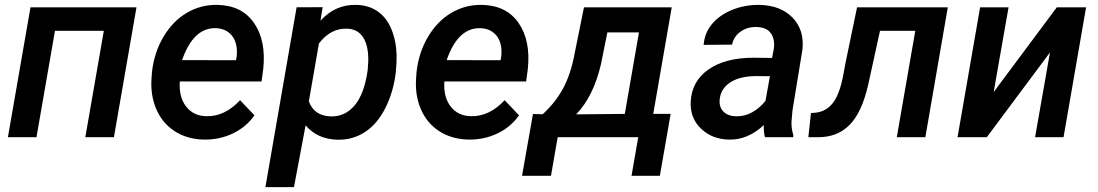

<svg xmlns="http://www.w3.org/2000/svg" viewBox="-20 -558 4465 781"><path d="M443.4 0H327.1L402.3 -432.6H203.6L128.4 0H12.2L104 -528.3H535.2Z M809.1 9.8Q740.2 8.3 689.7 -24.9Q639.2 -58.1 615 -115.7Q590.8 -173.3 596.7 -244.1L598.1 -264.2Q606.9 -344.7 645.3 -408.9Q683.6 -473.1 740.7 -506.3Q797.9 -539.6 864.7 -538.1Q963.9 -536.1 1013.4 -464.4Q1063 -392.6 1050.8 -277.3L1043.9 -226.6H711.4Q707 -163.6 736.8 -125Q766.6 -86.4 818.8 -85.4Q893.6 -83 956.5 -150.4L1015.1 -88.9Q981.9 -41.5 927.7 -15.4Q873.5 10.7 809.1 9.8ZM858.4 -443.4Q766.6 -446.3 720.7 -313.5L939.9 -313L941.9 -323.2Q945.3 -345.7 942.4 -367.2Q937 -401.9 915 -421.9Q893.1 -441.9 858.4 -443.4Z M1589.8 -262.2Q1580.1 -183.1 1547.6 -118.7Q1515.1 -54.2 1465.1 -21.2Q1415 11.7 1353 10.3Q1270.5 8.3 1223.1 -48.3L1175.8 203.1H1059.6L1186.5 -528.3L1292.5 -528.8L1283.7 -474.1Q1344.2 -540 1427.7 -538.1Q1478 -537.6 1515.1 -512.5Q1552.2 -487.3 1572 -439.5Q1591.8 -391.6 1593.3 -333Q1593.8 -303.2 1589.8 -262.2ZM1475.6 -272.5 1478 -308.1Q1479.5 -371.1 1457.3 -405.8Q1435.1 -440.4 1390.6 -441.4Q1325.2 -443.4 1277.3 -381.3L1236.3 -145.5Q1258.3 -86.4 1325.7 -84.5Q1383.3 -83 1422.6 -129.4Q1461.9 -175.8 1475.6 -272.5Z M1885.3 9.8Q1816.4 8.3 1765.9 -24.9Q1715.3 -58.1 1691.2 -115.7Q1667 -173.3 1672.9 -244.1L1674.3 -264.2Q1683.1 -344.7 1721.4 -408.9Q1759.8 -473.1 1816.9 -506.3Q1874 -539.6 1940.9 -538.1Q2040 -536.1 2089.6 -464.4Q2139.2 -392.6 2127 -277.3L2120.1 -226.6H1787.6Q1783.2 -163.6 1813 -125Q1842.8 -86.4 1895 -85.4Q1969.7 -83 2032.7 -150.4L2091.3 -88.9Q2058.1 -41.5 2003.9 -15.4Q1949.7 10.7 1885.3 9.8ZM1934.6 -443.4Q1842.8 -446.3 1796.9 -313.5L2016.1 -313L2018.1 -323.2Q2021.5 -345.7 2018.6 -367.2Q2013.2 -401.9 1991.2 -421.9Q1969.2 -441.9 1934.6 -443.4Z M2187.5 -93.3Q2239.3 -140.6 2270.8 -199Q2302.2 -257.3 2317.4 -340.3L2355.5 -528.3H2712.4L2637.2 -94.7H2708L2664.1 157.2H2548.8L2576.2 0H2248.5L2221.2 157.2H2103.5L2147.9 -94.2ZM2323.7 -92.8 2521.5 -94.7 2579.1 -426.3H2450.7L2424.3 -295.9Q2393.6 -165 2323.7 -92.8Z M3091.8 0Q3085.9 -19.5 3086.9 -49.3Q3021.5 11.7 2945.8 9.8Q2877 8.8 2831.8 -34.4Q2786.6 -77.6 2789.6 -144Q2793.5 -227.5 2861.8 -275.4Q2930.2 -323.2 3045.4 -323.2L3120.6 -322.3L3127.4 -358.4Q3130.4 -377.4 3127.4 -394Q3117.7 -446.8 3057.6 -448.2Q3020.5 -449.2 2992.4 -429.4Q2964.4 -409.7 2958 -376.5L2842.3 -375.5Q2845.7 -424.3 2877 -461.2Q2908.2 -498 2960 -518.6Q3011.7 -539.1 3069.3 -538.1Q3155.8 -536.1 3204.1 -486.1Q3252.4 -436 3244.1 -356.4L3203.6 -108.9L3199.7 -64.9Q3198.2 -36.1 3207 -8.8L3206.5 0ZM2972.7 -85Q3009.3 -84 3040.5 -101.8Q3071.8 -119.6 3093.8 -147.9L3111.8 -248L3056.6 -248.5Q2991.2 -248.5 2952.1 -223.9Q2913.1 -199.2 2907.7 -156.2Q2903.8 -123.5 2922.1 -104.7Q2940.4 -85.9 2972.7 -85Z M3835.4 -528.3 3744.1 0H3627.9L3703.1 -432.6H3559.6L3511.2 -211.9Q3485.4 -99.6 3435.5 -49.6Q3385.7 0.5 3308.1 0H3268.1L3278.8 -98.1L3296.4 -99.6Q3340.8 -103.5 3368.9 -140.4Q3397 -177.2 3412.1 -262.7L3419.4 -302.7L3466.3 -528.3Z M4278.8 -528.3H4397.9L4306.2 0H4190.4L4251 -344.7L3994.1 0H3875L3966.8 -528.3H4082.5L4022 -183.6Z"/></svg>

Font: Roboto Medium
Style: Italic
Weight: 500
Italic angle: -12°
Designer: Google
Version: Version 2.134; 2016